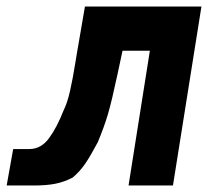

<svg xmlns="http://www.w3.org/2000/svg" viewBox="-24 -570 644 590"><path d="M16.5 -112H66Q102.5 -112 127 -145.8Q151.5 -179.5 171.5 -231Q183 -254 191.2 -290.5Q199.5 -327 208 -380L211.5 -401.5L237 -550H595L507.5 0H371L436.5 -414H352.5L337 -341.5Q319.5 -259.5 308 -220.2Q296.5 -181 276.5 -133Q254.5 -91.5 238 -67.2Q221.5 -43 199.5 -24.5Q174 -11 146.5 -5.5Q119 0 81.5 0H-3.5Z"/></svg>

Font: JuliaMono Black
Style: Italic
Weight: 900
Italic angle: -9°
Monospace: yes
Designer: cormullion
Foundry: corm
Version: Version 0.057; ttfautohint (v1.8.4)